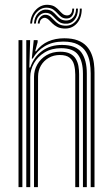

<svg xmlns="http://www.w3.org/2000/svg" viewBox="-20 -764 459 784"><path d="M350.3 0V-464.8Q350.3 -486.9 346.5 -509.7Q342.7 -532.4 331.3 -551.6Q319.9 -570.8 297.6 -582.5Q275.2 -594.2 238.2 -594.2Q194.7 -594.2 163.1 -575.5Q131.6 -556.8 113.5 -524.6H109.8L117.8 -600H133.6L133.7 -591.8L123.7 -554.8H127.2Q148.3 -582.5 177.2 -595.1Q206.1 -607.7 242.4 -607.7Q275 -607.7 297.1 -599.2Q319.2 -590.7 332.9 -576.1Q346.6 -561.5 353.8 -543.2Q361 -525 363.5 -505.3Q365.9 -485.6 365.9 -466.9V0ZM55.6 0V-600H71.4V0ZM118.9 0V-450Q118.9 -477.4 132.3 -500.8Q145.7 -524.2 169.8 -538.5Q194 -552.8 226 -552.8Q251 -552.8 266.3 -544.8Q281.6 -536.8 289.6 -523.5Q297.5 -510.2 300.3 -493.8Q303.1 -477.4 303.1 -460.5V0H287.3V-459.8Q287.3 -480.7 282.7 -498.8Q278.2 -516.9 264.6 -528.1Q251 -539.4 224.1 -539.4Q199 -539.4 178.9 -527.8Q158.8 -516.2 147.1 -496.2Q135.5 -476.3 135.4 -451.1L134.8 0ZM87.3 0V-600H103.1L99.7 -488.2H103.5Q118.3 -531.4 152 -556.1Q185.7 -580.8 233.9 -580.5Q290.6 -580.2 312.6 -549.5Q334.5 -518.8 334.5 -464V0H318.7V-462.6Q318.7 -513.2 298.9 -540.2Q279.2 -567.2 229.5 -567.2Q190.8 -567.2 162.6 -550.1Q134.3 -533 118.9 -506.1Q103.5 -479.1 103.5 -449.2V0ZM103.2 -668Q105.9 -703.9 128.1 -725.6Q150.3 -747.2 180.1 -744Q195.1 -742.5 204.6 -736.1Q214 -729.8 221 -721.9Q228 -714.1 235 -708.1Q241.9 -702.1 251.4 -701.2Q262.8 -700.1 269.1 -707.7Q275.3 -715.4 275.2 -728.8H282.7Q282.8 -710 274.2 -698.8Q265.6 -687.7 249.4 -688.5Q237.6 -689.2 229.7 -695.2Q221.8 -701.2 215 -709Q208.1 -716.8 199.6 -723.4Q191 -730.1 177.9 -732Q152.8 -735.7 132.9 -717.1Q113.1 -698.6 110.8 -668ZM118.7 -668Q120.8 -695.4 136.9 -711.4Q153 -727.5 174.1 -724.4Q186.5 -722.9 194.7 -716.4Q203 -709.8 210 -701.9Q217.1 -694 225.4 -687.7Q233.7 -681.5 246.4 -680.4Q265.9 -678.9 278.2 -692.3Q290.6 -705.7 290.5 -728.8H298.3Q298.6 -700 283.7 -682.6Q268.8 -665.2 244.7 -667.2Q230.7 -668.2 221.5 -674.5Q212.3 -680.7 205.2 -688.7Q198.1 -696.7 190.4 -703.2Q182.7 -709.7 171.8 -711.2Q154.6 -713.5 141.3 -701.2Q127.9 -688.8 126.4 -668ZM134.1 -668Q135.6 -685.4 145.9 -695.5Q156.3 -705.5 169.8 -703.4Q179.4 -701.9 186.6 -695.6Q193.8 -689.2 201.1 -681.3Q208.4 -673.3 218 -667Q227.7 -660.7 242.2 -659.4Q269.5 -656.6 288 -676.2Q306.5 -695.8 305.9 -728.8H313.8Q314.1 -690.7 293.4 -667.9Q272.7 -645.2 239.7 -647.6Q223.7 -648.7 212.8 -654.7Q201.8 -660.7 194 -668.3Q186.2 -676 180 -682.3Q173.7 -688.6 167 -690.6Q158.8 -692.9 150.6 -687Q142.3 -681.1 141.9 -668Z"/></svg>

Font: Big Shoulders Inline Text Thin
Style: Regular
Weight: 100
Designer: Patric King
Foundry: XO Type Co
Version: Version 2.002